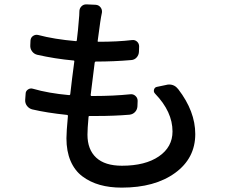

<svg xmlns="http://www.w3.org/2000/svg" viewBox="-20 -814 1040 882"><path d="M692.4 -383.8Q684.6 -391.6 687.5 -402.3Q690.4 -413.1 701.2 -415L743.2 -423.8Q750 -425.8 756.8 -425.8Q782.2 -425.8 798.8 -404.3Q877 -302.7 877 -198.2Q877 -86.9 784.2 -19.5Q691.4 47.9 539.1 47.9Q483.4 47.9 438.5 35.2Q393.6 22.5 358.4 -3.9Q323.2 -30.3 304.2 -74.7Q285.2 -119.1 285.2 -178.7Q285.2 -208 292 -281.2Q292 -286.1 288.1 -286.1Q194.3 -295.9 127.9 -311.5Q113.3 -315.4 104 -327.6Q94.7 -339.8 95.7 -355.5L97.7 -382.8Q97.7 -395.5 108.4 -402.8Q119.1 -410.2 131.8 -406.2Q202.1 -385.7 297.9 -377Q301.8 -377 302.7 -380.9Q310.5 -451.2 321.3 -531.2Q322.3 -536.1 317.4 -536.1Q232.4 -543.9 150.4 -562.5Q135.7 -566.4 127 -578.6Q118.2 -590.8 119.1 -605.5L120.1 -627.9Q121.1 -641.6 131.8 -648.9Q142.6 -656.2 155.3 -653.3Q228.5 -633.8 329.1 -625Q333 -625 333 -629.9Q338.9 -676.8 341.8 -717.8Q344.7 -746.1 344.7 -761.7Q344.7 -775.4 354.5 -785.2Q363.3 -793.9 376 -793.9Q377 -793.9 377.9 -793.9L419.9 -792Q433.6 -791 441.9 -780.3Q450.2 -769.5 448.2 -755.9Q444.3 -738.3 440.4 -711.9L428.7 -626Q427.7 -622.1 432.6 -622.1Q520.5 -622.1 585.9 -629.9Q599.6 -631.8 609.4 -623Q619.1 -614.3 619.1 -600.6L618.2 -575.2Q617.2 -560.5 607.4 -549.8Q597.7 -539.1 583 -538.1Q502.9 -531.2 419.9 -531.2Q416 -531.2 415 -526.4Q405.3 -450.2 396.5 -377.9Q396.5 -373 400.4 -373H410.2Q501 -373 578.1 -380.9Q591.8 -382.8 602.1 -373.5Q612.3 -364.3 612.3 -350.6L611.3 -325.2Q610.4 -310.5 600.6 -299.8Q590.8 -289.1 575.2 -287.1Q504.9 -281.2 424.8 -281.2H391.6Q386.7 -281.2 386.7 -276.4Q381.8 -221.7 381.8 -195.3Q381.8 -127 421.9 -89.8Q461.9 -52.7 540 -52.7Q647.5 -52.7 710 -95.7Q772.5 -138.7 772.5 -210Q772.5 -300.8 692.4 -383.8Z"/></svg>

Font: Gen Jyuu Gothic L Monospace Medium
Style: Regular
Weight: 500
Designer: [Source Han Sans]
Ryoko NISHIZUKA  (kana & ideographs); Paul D. Hunt (Latin, Greek & Cyrillic); Wenlong ZHANG  (bopomofo
Version: Version 1.002.20150607